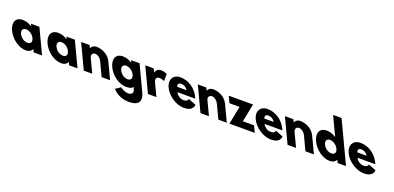

<svg xmlns="http://www.w3.org/2000/svg" viewBox="-67 -2183 7755 3780"><g transform="rotate(20 3810.5 -292.5)"><path d="M-49.5 -256C21.4 -106 183.6 15 333.6 15C403.6 15 448.9 -16 467.1 -58H469.1L496.5 0H671.5L429 -513H252L275.1 -464C213.8 -505 145.9 -528 76.9 -528C-73.1 -528 -120.4 -406 -49.5 -256ZM138.5 -256C104.9 -327 134.3 -377 201.3 -377C267.3 -377 343.9 -327 377.5 -256C410.6 -186 384.2 -136 315.2 -136C243.2 -136 171.6 -186 138.5 -256Z M693.5 -256C764.4 -106 926.6 15 1076.6 15C1146.6 15 1191.9 -16 1210.1 -58H1212.1L1239.5 0H1414.5L1172 -513H995L1018.1 -464C956.8 -505 888.9 -528 819.9 -528C669.9 -528 622.6 -406 693.5 -256ZM881.5 -256C847.9 -327 877.3 -377 944.3 -377C1010.3 -377 1086.9 -327 1120.5 -256C1153.6 -186 1127.2 -136 1058.2 -136C986.2 -136 914.6 -186 881.5 -256Z M1546 0H1723L1585.9 -290C1561.8 -341 1590.6 -390 1643.6 -390C1700.6 -390 1758.8 -341 1782.9 -290L1920 0H2097L1937.2 -338C1869.6 -481 1716.4 -528 1622.4 -528C1566.4 -528 1529.1 -499 1508 -459H1506L1480.5 -513H1303.5Z M2243.6 126C2356.7 251 2491 275 2598 275C2773 275 2857.9 186 2776.6 14L2527.5 -513H2350.5L2372.2 -467H2369.2C2308.8 -506 2243.4 -528 2175.4 -528C2025.4 -528 1978.1 -406 2049 -256C2119.9 -106 2282.1 15 2432.1 15C2502.1 15 2557.4 5 2575.5 -37L2593.5 1C2636.5 92 2574.2 121 2525.2 121C2448.2 121 2388.7 86 2355 55ZM2237 -256C2203.4 -327 2232.8 -377 2299.8 -377C2365.8 -377 2442.4 -327 2476 -256C2509.1 -186 2482.7 -136 2413.7 -136C2341.7 -136 2270.1 -186 2237 -256Z M2890 0H3067L2939.4 -270C2933.2 -283 2903.2 -374 2995.2 -374C3054.2 -374 3100.4 -346 3100.4 -346L3103.5 -496C3103.5 -496 3042.4 -528 2976.4 -528C2875.4 -528 2861.5 -439 2861.5 -439H2859.5L2824.5 -513H2647.5Z M3797.3 -232C3795.5 -238 3790.3 -249 3787 -256C3701.9 -436 3539.4 -528 3383.4 -528C3228.4 -528 3159.1 -406 3230 -256C3300.4 -107 3485.1 15 3640.1 15C3754.1 15 3830.6 -22 3842.7 -119L3684.5 -183C3663.2 -137 3643.4 -126 3586.4 -126C3541.4 -126 3462.7 -153 3425.3 -232ZM3384 -330C3364.8 -377 3381.8 -413 3442.8 -413C3494.8 -413 3545.5 -384 3579 -330Z M3991 0H4168L4030.9 -290C4006.8 -341 4035.6 -390 4088.6 -390C4145.6 -390 4203.8 -341 4227.9 -290L4365 0H4542L4382.2 -338C4314.6 -481 4161.4 -528 4067.4 -528C4011.4 -528 3974.1 -499 3953 -459H3951L3925.5 -513H3748.5Z M4905.5 -513H4396.5L4460.3 -378H4672.3L4597 0H5128L5064.2 -135H4830.2Z M5622.3 -232C5620.5 -238 5615.3 -249 5612 -256C5526.9 -436 5364.4 -528 5208.4 -528C5053.4 -528 4984.1 -406 5055 -256C5125.4 -107 5310.1 15 5465.1 15C5579.1 15 5655.6 -22 5667.7 -119L5509.5 -183C5488.2 -137 5468.4 -126 5411.4 -126C5366.4 -126 5287.7 -153 5250.3 -232ZM5209 -330C5189.8 -377 5206.8 -413 5267.8 -413C5319.8 -413 5370.5 -384 5404 -330Z M5816 0H5993L5855.9 -290C5831.8 -341 5860.6 -390 5913.6 -390C5970.6 -390 6028.8 -341 6052.9 -290L6190 0H6367L6207.2 -338C6139.6 -481 5986.4 -528 5892.4 -528C5836.4 -528 5799.1 -499 5778 -459H5776L5750.5 -513H5573.5Z M6319 -256C6389.9 -106 6552.1 15 6702.1 15C6772.1 15 6817.4 -16 6835.6 -58H6837.6L6865 0H7040L6633.4 -860H6456.4L6643.6 -464C6582.3 -505 6514.4 -528 6445.4 -528C6295.4 -528 6248.1 -406 6319 -256ZM6507 -256C6473.4 -327 6502.8 -377 6569.8 -377C6635.8 -377 6712.4 -327 6746 -256C6779.1 -186 6752.7 -136 6683.7 -136C6611.7 -136 6540.1 -186 6507 -256Z M7569.3 -232C7567.5 -238 7562.3 -249 7559 -256C7473.9 -436 7311.4 -528 7155.4 -528C7000.4 -528 6931.1 -406 7002 -256C7072.4 -107 7257.1 15 7412.1 15C7526.1 15 7602.6 -22 7614.7 -119L7456.5 -183C7435.2 -137 7415.4 -126 7358.4 -126C7313.4 -126 7234.7 -153 7197.3 -232ZM7156 -330C7136.8 -377 7153.8 -413 7214.8 -413C7266.8 -413 7317.5 -384 7351 -330Z"/></g></svg>

Font: Hussar
Style: BdOpOblFive
Weight: 700
Foundry: Cannot Into Space Fonts
Version: Version 2.00